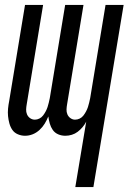

<svg xmlns="http://www.w3.org/2000/svg" viewBox="-20 -540 540 775"><path d="M284 215 328 -49Q322 -37 313 -26.5Q304 -16 293.5 -8Q283 0 270 4Q257 8 244 8Q228 8 214.5 2Q201 -4 193 -15.5Q185 -27 181 -41Q177 -55 175 -70Q169 -55 160.5 -41Q152 -27 139.5 -15.5Q127 -4 112 2Q97 8 81 8Q66 8 52 2Q38 -4 30 -15.5Q22 -27 18 -41.5Q14 -56 12.5 -71Q11 -86 12.5 -101.5Q14 -117 17 -132L81 -520H154L88 -120Q86 -109 85.5 -98.5Q85 -88 89 -78.5Q93 -69 101.5 -63Q110 -57 121 -57Q130 -57 139 -61.5Q148 -66 154 -74Q160 -82 164.5 -90.5Q169 -99 172 -108Q175 -117 177 -126Q179 -135 181 -144L243 -520H317L251 -120Q249 -109 248.5 -98.5Q248 -88 252 -78.5Q256 -69 264.5 -63Q273 -57 283 -57Q293 -57 302 -61.5Q311 -66 317 -74Q323 -82 327.5 -90.5Q332 -99 335 -108Q338 -117 340 -126Q342 -135 344 -144L406 -520H479L357 215Z"/></svg>

Font: Iosevka Term Curly
Style: Italic
Weight: 400
Italic angle: -9°
Designer: Belleve Invis
Foundry: Belleve Invis
Version: Version 32.3.0